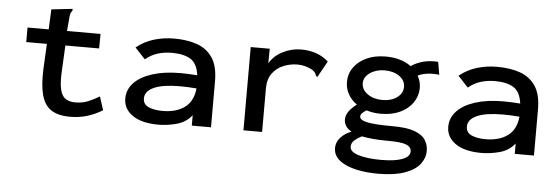

<svg xmlns="http://www.w3.org/2000/svg" viewBox="-49 -739 3099 1066"><g transform="rotate(5 1500.0 -206.0)"><path d="M355 10Q287 10 248.5 -15.5Q210 -41 195 -97Q180 -153 184 -244L191 -382H76V-463H194L199 -575L307 -587L316 -588L317 -580Q312 -573 308 -565.5Q304 -558 303 -542L296 -463H483L482 -382H294L287 -243Q283 -175 291.5 -138Q300 -101 321 -86.5Q342 -72 376 -72Q415 -72 447 -85Q479 -98 510 -117L534 -42Q493 -17 449 -3.5Q405 10 355 10Z M847 11Q753 11 702 -24.5Q651 -60 651 -118Q651 -168 686.5 -205.5Q722 -243 788 -264Q854 -285 944 -285Q963 -285 988 -284Q1013 -283 1038 -281Q1029 -347 991 -370Q953 -393 888 -393Q846 -393 809.5 -382Q773 -371 740 -344L683 -405Q726 -440 779.5 -456.5Q833 -473 893 -473Q965 -473 1020 -454Q1075 -435 1107 -388Q1139 -341 1139 -256V0H1032V-58Q1000 -17 948 -3Q896 11 847 11ZM754 -128Q754 -94 785.5 -80.5Q817 -67 863 -67Q939 -67 986 -101.5Q1033 -136 1040 -208Q990 -212 947 -212Q853 -212 803.5 -190Q754 -168 754 -128Z M1320 -463H1426L1425 -381Q1449 -424 1498 -449Q1547 -474 1600 -474Q1694 -474 1753 -420L1708 -339L1703 -330L1696 -334Q1693 -342 1689.5 -349Q1686 -356 1673 -366Q1633 -389 1587 -389Q1548 -389 1510.5 -374Q1473 -359 1448.5 -326.5Q1424 -294 1424 -241V1H1320Z M2072 -157Q2028 -157 1991 -169Q1977 -160 1968 -151.5Q1959 -143 1959 -132Q1959 -112 2001.5 -103Q2044 -94 2144 -94Q2222 -94 2265.5 -78Q2309 -62 2326.5 -34.5Q2344 -7 2344 27Q2344 65 2318.5 99Q2293 133 2237 154Q2181 175 2091 176Q1973 176 1904 144Q1835 112 1835 55Q1835 21 1858.5 -4.5Q1882 -30 1918 -44Q1876 -68 1876 -108Q1876 -133 1892.5 -155Q1909 -177 1935 -196Q1904 -218 1886.5 -249Q1869 -280 1869 -317Q1869 -362 1894.5 -398Q1920 -434 1965.5 -455Q2011 -476 2072 -476Q2115 -476 2151 -465.5Q2187 -455 2213 -435Q2245 -456 2281.5 -465.5Q2318 -475 2364 -472L2376 -401Q2343 -405 2312.5 -401.5Q2282 -398 2257 -386Q2275 -354 2275 -317Q2274 -272 2248.5 -235.5Q2223 -199 2177.5 -178Q2132 -157 2072 -157ZM2072 -234Q2123 -234 2155 -257.5Q2187 -281 2187 -317Q2187 -353 2154.5 -376Q2122 -399 2072 -399Q2025 -399 1991 -375.5Q1957 -352 1957 -317Q1957 -282 1990.5 -258Q2024 -234 2072 -234ZM1921 40Q1921 68 1969 83Q2017 98 2096 98Q2172 98 2213.5 82Q2255 66 2255 38Q2255 12 2226.5 0.5Q2198 -11 2118 -11Q2079 -11 2043 -14Q2007 -17 1978 -23Q1954 -11 1937.5 3.5Q1921 18 1921 40Z M2647 11Q2553 11 2502 -24.5Q2451 -60 2451 -118Q2451 -168 2486.5 -205.5Q2522 -243 2588 -264Q2654 -285 2744 -285Q2763 -285 2788 -284Q2813 -283 2838 -281Q2829 -347 2791 -370Q2753 -393 2688 -393Q2646 -393 2609.5 -382Q2573 -371 2540 -344L2483 -405Q2526 -440 2579.5 -456.5Q2633 -473 2693 -473Q2765 -473 2820 -454Q2875 -435 2907 -388Q2939 -341 2939 -256V0H2832V-58Q2800 -17 2748 -3Q2696 11 2647 11ZM2554 -128Q2554 -94 2585.5 -80.5Q2617 -67 2663 -67Q2739 -67 2786 -101.5Q2833 -136 2840 -208Q2790 -212 2747 -212Q2653 -212 2603.5 -190Q2554 -168 2554 -128Z"/></g></svg>

Font: Inconsolata Expanded SemiBold
Style: Regular
Weight: 600
Width: 7
Monospace: yes
Designer: Raph Levien, Cyreal, Brenton Simpson
Foundry: Raph Levien, Cyreal, Google
Version: Version 3.001; ttfautohint (v1.8.2.53-6de2)